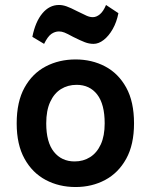

<svg xmlns="http://www.w3.org/2000/svg" viewBox="-20 -738 606 772"><path d="M284 14Q217.5 14 163.9 -14.4Q110.2 -42.8 78.7 -99.7Q47.1 -156.5 47.1 -241.9Q47.1 -329.1 78.7 -385.9Q110.2 -442.8 163.9 -470.9Q217.5 -499 284 -499Q349.5 -499 402.8 -470.9Q456.1 -442.8 487.5 -385.9Q518.9 -329.1 518.9 -241.9Q518.9 -156.5 487.5 -99.7Q456.1 -42.8 402.8 -14.4Q349.5 14 284 14ZM280 -88.9Q315.1 -88.9 342.3 -106.2Q369.6 -123.4 385.3 -157.5Q400.9 -191.5 400.9 -241.9Q400.9 -319.1 370.8 -358Q340.6 -396.9 288 -396.9Q252.7 -396.9 225 -379.7Q197.4 -362.4 181.7 -328Q165.9 -293.6 165.9 -241.9Q165.9 -166.2 196.7 -127.6Q227.6 -88.9 280 -88.9ZM157.3 -561.6 110.1 -589.9Q122.1 -650.4 150.3 -684.2Q178.4 -718 217.2 -718Q231.7 -718 247.4 -712.5Q263.1 -707.1 290.2 -693Q315.8 -680.2 328.6 -674.6Q341.3 -669 353.3 -669Q367.8 -669 381.8 -680.7Q395.8 -692.5 406.3 -718L456.1 -685Q449.1 -649.1 433.3 -621.3Q417.5 -593.4 397.1 -577.5Q376.7 -561.6 356.2 -561.6Q338.1 -561.6 320.5 -568.5Q302.9 -575.3 274.3 -589.6Q250.4 -602.7 239.1 -607.2Q227.7 -611.6 217.2 -611.6Q201 -611.6 186.3 -601.4Q171.7 -591.1 157.3 -561.6Z"/></svg>

Font: Karla
Style: Regular
Weight: 400
Designer: Jonathan Pinhorn
Version: Version 2.004;gftools[0.9.33]